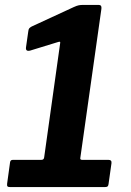

<svg xmlns="http://www.w3.org/2000/svg" viewBox="-20 -762 534 782"><path d="M421 -111Q436 -111 434 -97L422 -12Q421 -5 418 -2.5Q415 0 406 0H22Q13 0 10.5 -3Q8 -6 9 -14L21 -101Q22 -107 25 -109Q28 -111 35 -111H149Q159 -111 160 -122L225 -586Q226 -590 224.5 -591.5Q223 -593 217 -591L103 -556Q83 -551 86 -570L95 -633Q96 -643 99 -646.5Q102 -650 109 -654L280 -733Q293 -739 301 -740.5Q309 -742 319 -742H382Q395 -742 393 -726L307 -118Q306 -111 314 -111H421Z"/></svg>

Font: Libre Franklin Thin SemiBold
Style: Italic
Weight: 600
Italic angle: -8°
Version: Version 3.000